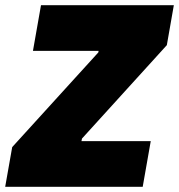

<svg xmlns="http://www.w3.org/2000/svg" viewBox="-49 -720 690 740"><path d="M-29 0H501L532 -176H265L267 -186L594 -546L621 -700H109L78 -524H331L330 -518L-2 -153Z"/></svg>

Font: Fixel Text 20240404 Black
Style: Italic
Weight: 900
Width: 4
Italic angle: -10°
Designer: AlfaBravo + MacPaw
Foundry: Kyrylo Tkachov, Marchela Mozhyna, Serhii Makarenko, Maria Weinstein, Zakhar Kryvoshyya
Version: Version 1.211;Glyphs 3.2 (3225)